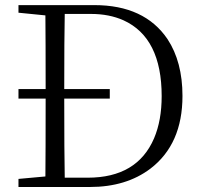

<svg xmlns="http://www.w3.org/2000/svg" viewBox="-20 -746 806 766"><path d="M238.3 -37.1H330.1Q527.3 -37.1 594.7 -194.3Q625 -265.6 625 -362.3Q625 -595.7 472.7 -665Q416 -690.4 342.8 -690.4H238.3Q236.3 -593.8 236.3 -390.6H418V-352.5H236.3Q236.3 -134.8 238.3 -37.1ZM53.7 -725.6H356.4Q556.6 -725.6 648.4 -589.8Q708 -499 708 -363.3Q708 -170.9 580.1 -73.2Q483.4 0 338.9 0H53.7V-32.2L161.1 -42Q162.1 -138.7 162.1 -352.5H53.7V-390.6H162.1Q162.1 -588.9 161.1 -684.6L53.7 -695.3Z"/></svg>

Font: GenYoMin JP Light
Style: Regular
Weight: 300
Version: Version 1.001;PS 1;hotconv 16.6.51;makeotf.lib2.5.65220 DEVE